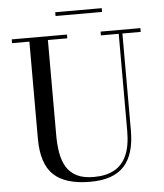

<svg xmlns="http://www.w3.org/2000/svg" viewBox="-59 -922 844 987"><g transform="rotate(-5 363.0 -428.0)"><path d="M692 -750V-730.5H597.5V-230Q597.5 -106.5 541.8 -46Q486 14.5 367.5 14.5Q238 14.5 177.8 -43Q117.5 -100.5 117.5 -230V-730.5H28V-750H313V-730.5H213V-240Q213 -190.5 220.2 -148.2Q227.5 -106 246.2 -74.8Q265 -43.5 299.2 -26Q333.5 -8.5 387.5 -8.5Q449.5 -8.5 492 -31.2Q534.5 -54 556.5 -102.8Q578.5 -151.5 578.5 -230V-730.5H486.5V-750ZM263 -850V-869.5H503V-850Z"/></g></svg>

Font: Bodoni Moda
Style: Regular
Weight: 400
Designer: Owen Earl
Foundry: indestructible type
Version: Version 2.005